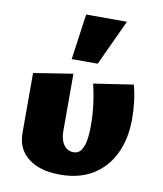

<svg xmlns="http://www.w3.org/2000/svg" viewBox="-82 -778 728 857"><g transform="rotate(10 282.5 -349.0)"><path d="M248 13Q156 13 103.5 -28Q51 -69 51 -140V-413L229 -441V-182Q229 -142 245.5 -119Q262 -96 290 -96Q310 -96 322 -110.5Q334 -125 340 -154Q346 -183 346 -227Q346 -274 340 -321.5Q334 -369 323 -413L503 -440Q513 -403 517.5 -364Q522 -325 522 -288Q522 -197 489.5 -129.5Q457 -62 396 -24.5Q335 13 248 13ZM210 -504 239 -711H424L328 -504Z"/></g></svg>

Font: Ysabeau Infant Black
Style: Regular
Weight: 900
Designer: Christian Thalmann (Catharsis Fonts)
Version: Version 2.001;gftools[0.9.30]; featfreeze: ss01,ss02,lnum